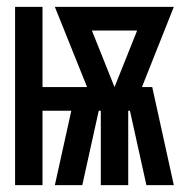

<svg xmlns="http://www.w3.org/2000/svg" viewBox="-20 -540 540 560"><path d="M24 0V-520H104V-286H234L140 -520H487L394 -286H424L487 0H407L359 -217H354V0H274V-217H268L220 0H140L188 -217H104V0ZM314 -286 380 -451H248Z"/></svg>

Font: Iosevka Term Curly
Style: Bold
Weight: 700
Designer: Belleve Invis
Foundry: Belleve Invis
Version: Version 32.3.0